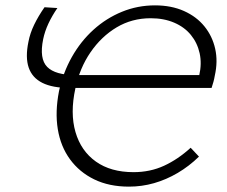

<svg xmlns="http://www.w3.org/2000/svg" viewBox="-20 -687 846 716"><path d="M461 9Q387 9 331.5 -18Q276 -45 241 -93Q206 -141 195.5 -205.5Q185 -270 200 -347Q215 -416 248 -474.5Q281 -533 328.5 -576Q376 -619 434.5 -643Q493 -667 558 -667Q619 -667 666 -646Q713 -625 742.5 -588.5Q772 -552 782.5 -505Q793 -458 781 -405Q779 -393 776 -382Q773 -371 769 -359L713 -373Q717 -379 719.5 -388Q722 -397 723 -406Q733 -450 724.5 -488.5Q716 -527 692 -556.5Q668 -586 629.5 -602.5Q591 -619 542 -619Q472 -619 415 -585Q358 -551 317.5 -492Q277 -433 261 -357Q241 -265 261.5 -194.5Q282 -124 337.5 -84.5Q393 -45 478 -45Q540 -45 592 -69Q644 -93 691 -136L722 -103Q685 -67 642.5 -42Q600 -17 554.5 -4Q509 9 461 9ZM750 -407 769 -359H240Q176 -359 138 -378Q100 -397 87 -435Q74 -473 86 -531Q92 -563 107.5 -595Q123 -627 146 -660L194 -657Q174 -628 160.5 -599Q147 -570 141 -541Q126 -468 156 -437.5Q186 -407 263 -407Z"/></svg>

Font: Ysabeau Infant Light
Style: Italic
Weight: 300
Italic angle: -12°
Designer: Christian Thalmann (Catharsis Fonts)
Version: Version 2.001;gftools[0.9.30]; featfreeze: ss01,ss02,lnum